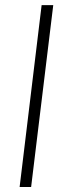

<svg xmlns="http://www.w3.org/2000/svg" viewBox="-20 -748 264 768"><path d="M58.5 0 146.5 -727.5H193L104.5 0Z"/></svg>

Font: Lato TR Light
Style: Italic
Weight: 300
Italic angle: -12°
Designer: Lukasz Dziedzic
Foundry: Lukasz Dziedzic
Version: Version 1.104 2013